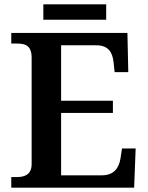

<svg xmlns="http://www.w3.org/2000/svg" viewBox="-20 -866 682 886"><path d="M180 -775H470V-846H180ZM32 0H599L606 -181H543L536 -135C529 -91 506 -57 450 -57H262V-345H501V-401H262V-657H424C479 -657 499 -626 504 -579L509 -533H572L568 -714H32V-665H58C95 -665 126 -657 126 -600V-109C126 -62 96 -49 59 -49H32Z"/></svg>

Font: Noto Serif Georgian SemiBold
Style: Regular
Weight: 600
Designer: Monotype Design Team, Akaki Razmadze
Foundry: Google LLC
Version: Version 2.003